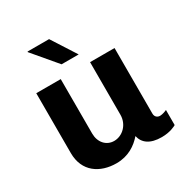

<svg xmlns="http://www.w3.org/2000/svg" viewBox="-169 -851 949 992"><g transform="rotate(-30 305.5 -355.0)"><path d="M252 -575H354L261 -720H133L132 -717ZM531 -120V-511H385V-197C385 -140 341 -96 290 -96C243 -96 210 -134 210 -186V-511H64V-154C64 -43 145 10 243 10C315 10 364 -25 397 -63C407 -18 443 10 513 10C563 10 594 -7 601 -11V-101C595 -98 575 -90 560 -90C547 -90 531 -98 531 -120Z"/></g></svg>

Font: Chivo
Style: Bold
Weight: 700
Designer: Hector Gatti
Foundry: Omnibus-Type
Version: Version 1.003;PS 001.003;hotconv 1.0.70;makeotf.lib2.5.58329